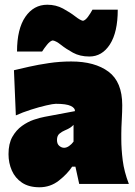

<svg xmlns="http://www.w3.org/2000/svg" viewBox="-20 -778 573 812"><path d="M147 14Q102 14 73 -5.5Q44 -25 30 -57Q16 -89 16 -126Q16 -170.5 32.2 -199.2Q48.5 -228 73 -245.5Q97.5 -263 123.5 -271.8Q149.5 -280.5 169 -284L297 -308Q298 -321 279.2 -330Q260.5 -339 216 -339Q205 -339 175.5 -332.2Q146 -325.5 110.8 -314.2Q75.5 -303 47 -290L39 -481Q64.5 -487 103 -495.8Q141.5 -504.5 187.2 -511.2Q233 -518 281 -518Q381 -518 439 -474.8Q497 -431.5 497 -333Q497 -307 495 -271.5Q493 -236 493 -212V-190Q493 -147.5 499 -99.8Q505 -52 525 0H315L299 -73H285Q265 -42.5 229 -14.2Q193 14 147 14ZM251 -153Q261.5 -153 272.2 -160.5Q283 -168 291 -179V-250Q285 -243.5 277.2 -238.2Q269.5 -233 253 -226Q242 -221.5 231.5 -212.8Q221 -204 221 -186Q221 -169 230.8 -161Q240.5 -153 251 -153ZM358 -539Q318 -539 288.5 -555.2Q259 -571.5 238 -588.2Q217 -605 203 -607Q192 -605 179.2 -589.2Q166.5 -573.5 158 -560H52Q52 -655.5 87.2 -706.8Q122.5 -758 180 -758Q216.5 -758 246.5 -741.8Q276.5 -725.5 298 -708.8Q319.5 -692 331 -690Q341.5 -692.5 352.2 -707.2Q363 -722 371 -737H478Q478 -642 445 -590.5Q412 -539 358 -539Z"/></svg>

Font: Commissioner Flair Black
Style: Regular
Weight: 900
Designer: Kostas Bartsokas
Foundry: Kostas Bartsokas
Version: Version 1.000; ttfautohint (v1.8.3)